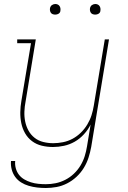

<svg xmlns="http://www.w3.org/2000/svg" viewBox="-20 -727 640 960"><path d="M209 213Q187 213 165.5 210.5Q144 208 123.5 202Q103 196 85.5 185Q68 174 56 157.5Q44 141 38.5 120Q33 99 35 78H56Q54 96 59 114.5Q64 133 75 147Q86 161 101.5 170Q117 179 134.5 184.5Q152 190 171 192Q190 194 209 194Q234 194 258.5 189Q283 184 306.5 172Q330 160 349.5 141.5Q369 123 382.5 100.5Q396 78 403.5 54Q411 30 415 5L433 -104Q420 -78 399.5 -55.5Q379 -33 353.5 -18.5Q328 -4 300 2Q272 8 245 8Q216 8 189 1.5Q162 -5 140.5 -21Q119 -37 105.5 -60.5Q92 -84 86.5 -111Q81 -138 81.5 -166.5Q82 -195 87 -223L135 -511H66V-530H159L108 -220Q103 -195 102 -169Q101 -143 106 -119Q111 -95 122.5 -74Q134 -53 153 -38Q172 -23 196.5 -17Q221 -11 246 -11Q270 -11 295 -16Q320 -21 342.5 -33Q365 -45 384 -63.5Q403 -82 416.5 -104.5Q430 -127 437.5 -150.5Q445 -174 449 -199L504 -530H525L436 8Q431 35 422.5 61.5Q414 88 399 112.5Q384 137 362.5 157Q341 177 315.5 190Q290 203 263 208Q236 213 209 213ZM456 -654Q450 -654 444 -656Q438 -658 434.5 -663Q431 -668 430 -674Q429 -680 430 -686Q431 -691 433.5 -695Q436 -699 439.5 -701.5Q443 -704 447.5 -705.5Q452 -707 456 -707Q463 -707 468.5 -704.5Q474 -702 477.5 -697Q481 -692 482 -686Q483 -680 482 -674Q482 -669 479.5 -665Q477 -661 473 -658.5Q469 -656 465 -655Q461 -654 456 -654ZM256 -654Q250 -654 244 -656Q238 -658 234.5 -663Q231 -668 230 -674Q229 -680 230 -686Q231 -691 233.5 -695Q236 -699 239.5 -701.5Q243 -704 247.5 -705.5Q252 -707 256 -707Q263 -707 268.5 -704.5Q274 -702 277.5 -697Q281 -692 282 -686Q283 -680 282 -674Q282 -669 279.5 -665Q277 -661 273 -658.5Q269 -656 265 -655Q261 -654 256 -654Z"/></svg>

Font: Iosevka Slab Thin Extended
Style: Italic
Weight: 100
Width: 7
Italic angle: -9°
Monospace: yes
Designer: Belleve Invis
Foundry: Belleve Invis
Version: Version 11.1.0; ttfautohint (v1.8.3)